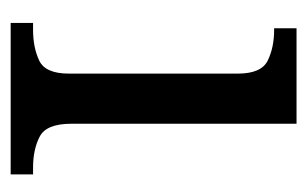

<svg xmlns="http://www.w3.org/2000/svg" viewBox="-128 -448 576 360"><g transform="rotate(90 160.0 -268.0)"><path d="M23 0V-42H36Q69 -42 93.5 -53.5Q118 -65 118 -109V-426Q118 -470 93.5 -482Q69 -494 36 -494H33V-536H212V-114Q212 -67 236 -54.5Q260 -42 294 -42H307V0Z"/></g></svg>

Font: Noto Serif Yezidi
Style: Regular
Weight: 400
Designer: Dalton Maag Ltd
Foundry: Dalton Maag Ltd
Version: Version 1.001; ttfautohint (v1.8.4.7-5d5b)